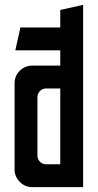

<svg xmlns="http://www.w3.org/2000/svg" viewBox="-20 -770 402 790"><path d="M113 0Q83 0 61.5 -21.5Q40 -43 40 -73V-427Q40 -458 61.5 -479Q83 -500 113 -500H228V-563H43L64 -657H228V-729L322 -750V0ZM170 -94H228V-406H170Q155 -406 144.5 -395.5Q134 -385 134 -370V-130Q134 -115 144.5 -104.5Q155 -94 170 -94Z"/></svg>

Font: Odibee Sans
Style: Regular
Weight: 400
Designer: James Barnard - Barnard Co. Limited
Version: Version 2.001; ttfautohint (v1.8.3)